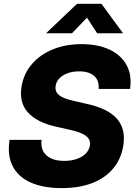

<svg xmlns="http://www.w3.org/2000/svg" viewBox="-20 -968 705 999"><path d="M300.8 10.7Q205.6 10.7 140.4 -18.1Q75.2 -46.9 46.1 -103Q17.1 -159.2 29.8 -240.2H196.3Q191.9 -205.6 204.8 -181.2Q217.8 -156.7 245.6 -143.8Q273.4 -130.9 314 -130.9Q350.6 -130.9 379.4 -140.9Q408.2 -150.9 426 -168.9Q443.8 -187 447.8 -210.4Q451.2 -231 441.4 -246.1Q431.6 -261.2 407.2 -272.7Q382.8 -284.2 341.8 -293L269 -309.6Q172.4 -331.1 125.2 -383.1Q78.1 -435.1 92.3 -518.6Q103 -584.5 145.5 -634Q188 -683.6 254.4 -710.9Q320.8 -738.3 403.8 -738.3Q489.7 -738.3 550.3 -709.7Q610.8 -681.2 638.9 -628.9Q667 -576.7 656.7 -505.4H493.2Q496.6 -548.8 470.2 -572.8Q443.8 -596.7 391.6 -596.7Q357.9 -596.7 331.5 -586.9Q305.2 -577.1 289.1 -560.3Q272.9 -543.5 269.5 -521.5Q266.1 -501 275.6 -486.1Q285.2 -471.2 307.9 -460.7Q330.6 -450.2 366.7 -442.4L428.2 -428.2Q483.4 -416.5 523.2 -397.5Q563 -378.4 587.2 -351.6Q611.3 -324.7 619.9 -289.6Q628.4 -254.4 621.6 -210.4Q610.4 -140.6 568.8 -91.1Q527.3 -41.5 459.7 -15.4Q392.1 10.7 300.8 10.7ZM354.5 -794.9H221.2V-796.4L380.9 -948.2H507.8L619.1 -796.4V-794.9H485.4L432.6 -876Z"/></svg>

Font: Inter 24pt ExtraBold
Style: Italic
Weight: 800
Italic angle: -9.3988°
Designer: Rasmus Andersson
Foundry: rsms
Version: Version 4.001;git-66647c0bb